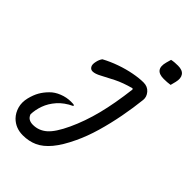

<svg xmlns="http://www.w3.org/2000/svg" viewBox="-280 -861 1160 1160"><g transform="rotate(45 300.0 -280.5)"><path d="M170 -465Q214 -489 264 -506.5Q314 -524 361.5 -533Q409 -542 445 -542Q480 -542 500.5 -518Q521 -494 518 -466Q510 -391 494.5 -309Q479 -227 456.5 -149.5Q434 -72 404 -9Q367 70 328.5 116Q290 162 248 181Q206 200 155 200Q93 200 52 159Q28 134 18 98.5Q8 63 18 22Q28 -18 44 -45.5Q60 -73 84 -97Q107 -121 143.5 -135.5Q180 -150 217 -150Q228 -150 234.5 -149.5Q241 -149 245 -147V-141Q192 -116 160 -79.5Q128 -43 113.5 -2.5Q99 38 98 77Q105 96 119 104Q133 112 153 112Q203 112 241.5 78.5Q280 45 320 -41Q360 -127 386 -229Q412 -331 428 -465L423 -470Q359 -453 312 -429.5Q265 -406 233 -388.5Q201 -371 180 -371Q164 -371 155.5 -385Q147 -399 153 -425Q158 -449 170 -465ZM466 -756Q479 -759 493.5 -760Q508 -761 521 -761Q559 -761 574 -740Q589 -719 580 -682L571 -647Q559 -645 544.5 -644Q530 -643 516 -643Q435 -643 457 -724Z"/></g></svg>

Font: Recursive Mn Csl St
Style: Italic
Weight: 400
Italic angle: -15°
Monospace: yes
Version: Version 1.079;hotconv 1.0.112;makeotfexe 2.5.65598; ttfautoh